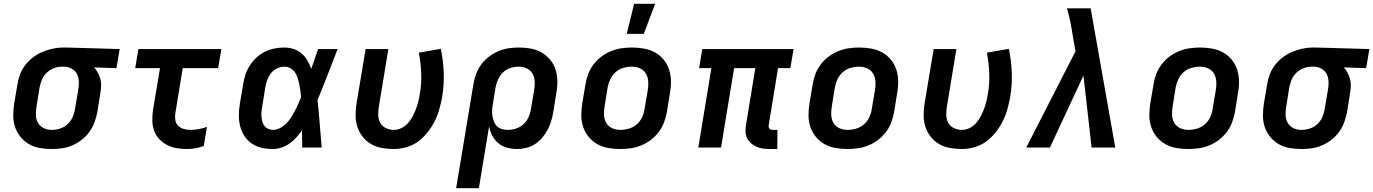

<svg xmlns="http://www.w3.org/2000/svg" viewBox="-20 -779 7252 1014"><path d="M253 8Q220 8 189.5 2.5Q159 -3 133 -18Q107 -33 88 -56.5Q69 -80 59.5 -108.5Q50 -137 50 -169Q50 -201 55 -233L72 -333Q76 -360 86 -386.5Q96 -413 114 -436Q132 -459 155 -476.5Q178 -494 204.5 -505Q231 -516 258.5 -522Q286 -528 313 -528H331L612 -520L595 -419L477 -423Q489 -410 497 -394.5Q505 -379 510 -361.5Q515 -344 514 -325Q513 -306 510 -287L494 -187Q489 -160 479 -133Q469 -106 452 -82.5Q435 -59 412 -41Q389 -23 362.5 -11.5Q336 0 308 4Q280 8 253 8ZM253 -93Q275 -93 297 -100Q319 -107 336.5 -123Q354 -139 363.5 -160.5Q373 -182 376 -203L393 -303Q397 -325 396.5 -346.5Q396 -368 387.5 -386Q379 -404 361 -415Q343 -426 322 -427H307Q286 -427 265 -419Q244 -411 227 -395Q210 -379 201.5 -358.5Q193 -338 189 -317L173 -217Q169 -194 169.5 -171.5Q170 -149 180.5 -130.5Q191 -112 210.5 -102.5Q230 -93 253 -93Z M969 8Q940 8 913 3.5Q886 -1 862.5 -13Q839 -25 821 -44.5Q803 -64 794 -89Q785 -114 784.5 -141.5Q784 -169 788 -198L825 -419H694L711 -520H1149L1132 -419H945L906 -181Q903 -163 906 -145Q909 -127 921 -115Q933 -103 950 -98Q967 -93 986 -93Q1007 -93 1029 -97Q1051 -101 1073 -109L1056 -8Q1035 0 1012.5 4Q990 8 969 8Z M1421 8Q1390 8 1361.5 1.5Q1333 -5 1309.5 -21Q1286 -37 1270.5 -61Q1255 -85 1248 -113.5Q1241 -142 1241.5 -172Q1242 -202 1247 -233L1264 -333Q1268 -359 1276 -384Q1284 -409 1299 -432.5Q1314 -456 1334.5 -475Q1355 -494 1379.5 -506Q1404 -518 1430 -523Q1456 -528 1482 -528Q1508 -528 1531.5 -520Q1555 -512 1573 -496.5Q1591 -481 1603 -460Q1615 -439 1624 -416Q1633 -442 1642 -468Q1651 -494 1660 -520H1763Q1737 -453 1711 -385.5Q1685 -318 1657 -251Q1664 -188 1668.5 -125.5Q1673 -63 1679 0H1576Q1576 -23 1575.5 -45.5Q1575 -68 1575 -91Q1561 -71 1545 -53Q1529 -35 1509 -21Q1489 -7 1466 0.5Q1443 8 1421 8ZM1421 -93Q1440 -93 1458.5 -102.5Q1477 -112 1491.5 -126.5Q1506 -141 1517 -158.5Q1528 -176 1537.5 -193.5Q1547 -211 1555 -229.5Q1563 -248 1570 -266Q1569 -283 1566.5 -300Q1564 -317 1560.5 -334Q1557 -351 1552 -367Q1547 -383 1538 -396.5Q1529 -410 1514 -418.5Q1499 -427 1482 -427Q1462 -427 1442.5 -417.5Q1423 -408 1410.5 -391.5Q1398 -375 1391 -355.5Q1384 -336 1381 -317L1365 -217Q1362 -203 1361 -189.5Q1360 -176 1361 -162.5Q1362 -149 1365.5 -136.5Q1369 -124 1376.5 -114Q1384 -104 1396 -98.5Q1408 -93 1421 -93Z M2060 8Q2028 8 1997 2.5Q1966 -3 1940 -18Q1914 -33 1895.5 -56.5Q1877 -80 1867.5 -108.5Q1858 -137 1858 -169Q1858 -201 1863 -233L1911 -520H2031L1981 -217Q1977 -194 1977.5 -171.5Q1978 -149 1988 -130.5Q1998 -112 2018 -102.5Q2038 -93 2060 -93Q2080 -93 2100 -102.5Q2120 -112 2134.5 -128.5Q2149 -145 2159 -164Q2169 -183 2176.5 -202.5Q2184 -222 2189 -242Q2194 -262 2197 -282Q2207 -338 2204.5 -393.5Q2202 -449 2192 -501L2308 -521Q2321 -460 2323.5 -396Q2326 -332 2315 -266Q2309 -234 2300 -201.5Q2291 -169 2275.5 -138.5Q2260 -108 2238 -80Q2216 -52 2188 -31.5Q2160 -11 2126 -1.5Q2092 8 2060 8Z M2389 215 2480 -333Q2484 -360 2494 -387Q2504 -414 2521 -437.5Q2538 -461 2561.5 -479Q2585 -497 2611.5 -508.5Q2638 -520 2665.5 -524Q2693 -528 2720 -528Q2753 -528 2783.5 -522.5Q2814 -517 2840 -502Q2866 -487 2885.5 -463.5Q2905 -440 2914 -411.5Q2923 -383 2923.5 -351Q2924 -319 2918 -287L2902 -187Q2898 -163 2891 -139.5Q2884 -116 2872 -93.5Q2860 -71 2843.5 -51.5Q2827 -32 2805.5 -18Q2784 -4 2759.5 2Q2735 8 2711 8Q2684 8 2658 1Q2632 -6 2612 -22.5Q2592 -39 2580 -62.5Q2568 -86 2563 -112L2509 215ZM2661 -93Q2683 -93 2705 -100Q2727 -107 2744.5 -123Q2762 -139 2771.5 -160.5Q2781 -182 2784 -203L2801 -303Q2805 -326 2804 -348.5Q2803 -371 2792.5 -389.5Q2782 -408 2762.5 -417.5Q2743 -427 2720 -427Q2698 -427 2676 -420Q2654 -413 2637 -397Q2620 -381 2610.5 -359.5Q2601 -338 2597 -317L2583 -230Q2580 -214 2579 -198Q2578 -182 2580.5 -167Q2583 -152 2588.5 -137.5Q2594 -123 2604.5 -112.5Q2615 -102 2630 -97.5Q2645 -93 2661 -93Z M3256 8Q3224 8 3192.5 2.5Q3161 -3 3135 -17.5Q3109 -32 3089.5 -55.5Q3070 -79 3060 -108Q3050 -137 3050 -169Q3050 -201 3055 -233L3072 -333Q3076 -360 3086 -387Q3096 -414 3114 -438Q3132 -462 3156 -480Q3180 -498 3207 -509Q3234 -520 3262 -524Q3290 -528 3317 -528Q3349 -528 3380.5 -522.5Q3412 -517 3438.5 -502.5Q3465 -488 3484.5 -464.5Q3504 -441 3513.5 -412Q3523 -383 3523.5 -351Q3524 -319 3518 -287L3502 -187Q3497 -160 3487 -133Q3477 -106 3459 -82Q3441 -58 3417 -40Q3393 -22 3366.5 -11Q3340 0 3311.5 4Q3283 8 3256 8ZM3256 -93Q3278 -93 3301 -99.5Q3324 -106 3342.5 -122Q3361 -138 3371 -159.5Q3381 -181 3384 -203L3401 -303Q3405 -326 3403.5 -349Q3402 -372 3391 -390.5Q3380 -409 3360 -418Q3340 -427 3317 -427Q3295 -427 3272 -420.5Q3249 -414 3231 -398Q3213 -382 3203 -360.5Q3193 -339 3189 -317L3173 -217Q3169 -194 3170 -171Q3171 -148 3182 -129.5Q3193 -111 3213 -102Q3233 -93 3256 -93ZM3290 -600 3329 -759H3440L3380 -600Z M4085 8H4046Q4027 8 4009 5.5Q3991 3 3975.5 -4Q3960 -11 3946.5 -22.5Q3933 -34 3925.5 -49.5Q3918 -65 3917.5 -83.5Q3917 -102 3920 -120L3969 -419H3857L3788 0H3668L3737 -419H3672L3689 -520H4171L4154 -419H4089L4040 -120Q4039 -115 4039.5 -109.5Q4040 -104 4043.5 -100Q4047 -96 4052 -94.5Q4057 -93 4063 -93H4086Z M4456 8Q4424 8 4392.5 2.5Q4361 -3 4335 -17.5Q4309 -32 4289.5 -55.5Q4270 -79 4260 -108Q4250 -137 4250 -169Q4250 -201 4255 -233L4272 -333Q4276 -360 4286 -387Q4296 -414 4314 -438Q4332 -462 4356 -480Q4380 -498 4407 -509Q4434 -520 4462 -524Q4490 -528 4517 -528Q4549 -528 4580.5 -522.5Q4612 -517 4638.5 -502.5Q4665 -488 4684.5 -464.5Q4704 -441 4713.5 -412Q4723 -383 4723.5 -351Q4724 -319 4718 -287L4702 -187Q4697 -160 4687 -133Q4677 -106 4659 -82Q4641 -58 4617 -40Q4593 -22 4566.5 -11Q4540 0 4511.5 4Q4483 8 4456 8ZM4456 -93Q4478 -93 4501 -99.5Q4524 -106 4542.5 -122Q4561 -138 4571 -159.5Q4581 -181 4584 -203L4601 -303Q4605 -326 4603.5 -349Q4602 -372 4591 -390.5Q4580 -409 4560 -418Q4540 -427 4517 -427Q4495 -427 4472 -420.5Q4449 -414 4431 -398Q4413 -382 4403 -360.5Q4393 -339 4389 -317L4373 -217Q4369 -194 4370 -171Q4371 -148 4382 -129.5Q4393 -111 4413 -102Q4433 -93 4456 -93Z M5060 8Q5028 8 4997 2.5Q4966 -3 4940 -18Q4914 -33 4895.5 -56.5Q4877 -80 4867.5 -108.5Q4858 -137 4858 -169Q4858 -201 4863 -233L4911 -520H5031L4981 -217Q4977 -194 4977.5 -171.5Q4978 -149 4988 -130.5Q4998 -112 5018 -102.5Q5038 -93 5060 -93Q5080 -93 5100 -102.5Q5120 -112 5134.5 -128.5Q5149 -145 5159 -164Q5169 -183 5176.5 -202.5Q5184 -222 5189 -242Q5194 -262 5197 -282Q5207 -338 5204.5 -393.5Q5202 -449 5192 -501L5308 -521Q5321 -460 5323.5 -396Q5326 -332 5315 -266Q5309 -234 5300 -201.5Q5291 -169 5275.5 -138.5Q5260 -108 5238 -80Q5216 -52 5188 -31.5Q5160 -11 5126 -1.5Q5092 8 5060 8Z M5400 0 5660 -508 5647 -582Q5641 -621 5633.5 -659.5Q5626 -698 5615 -735H5740L5870 0H5745L5702 -380L5525 0Z M6256 8Q6224 8 6192.5 2.5Q6161 -3 6135 -17.5Q6109 -32 6089.5 -55.5Q6070 -79 6060 -108Q6050 -137 6050 -169Q6050 -201 6055 -233L6072 -333Q6076 -360 6086 -387Q6096 -414 6114 -438Q6132 -462 6156 -480Q6180 -498 6207 -509Q6234 -520 6262 -524Q6290 -528 6317 -528Q6349 -528 6380.5 -522.5Q6412 -517 6438.5 -502.5Q6465 -488 6484.5 -464.5Q6504 -441 6513.5 -412Q6523 -383 6523.5 -351Q6524 -319 6518 -287L6502 -187Q6497 -160 6487 -133Q6477 -106 6459 -82Q6441 -58 6417 -40Q6393 -22 6366.5 -11Q6340 0 6311.5 4Q6283 8 6256 8ZM6256 -93Q6278 -93 6301 -99.5Q6324 -106 6342.5 -122Q6361 -138 6371 -159.5Q6381 -181 6384 -203L6401 -303Q6405 -326 6403.5 -349Q6402 -372 6391 -390.5Q6380 -409 6360 -418Q6340 -427 6317 -427Q6295 -427 6272 -420.5Q6249 -414 6231 -398Q6213 -382 6203 -360.5Q6193 -339 6189 -317L6173 -217Q6169 -194 6170 -171Q6171 -148 6182 -129.5Q6193 -111 6213 -102Q6233 -93 6256 -93Z M6853 8Q6820 8 6789.5 2.5Q6759 -3 6733 -18Q6707 -33 6688 -56.5Q6669 -80 6659.5 -108.5Q6650 -137 6650 -169Q6650 -201 6655 -233L6672 -333Q6676 -360 6686 -386.5Q6696 -413 6714 -436Q6732 -459 6755 -476.5Q6778 -494 6804.5 -505Q6831 -516 6858.5 -522Q6886 -528 6913 -528H6931L7212 -520L7195 -419L7077 -423Q7089 -410 7097 -394.5Q7105 -379 7110 -361.5Q7115 -344 7114 -325Q7113 -306 7110 -287L7094 -187Q7089 -160 7079 -133Q7069 -106 7052 -82.5Q7035 -59 7012 -41Q6989 -23 6962.5 -11.5Q6936 0 6908 4Q6880 8 6853 8ZM6853 -93Q6875 -93 6897 -100Q6919 -107 6936.5 -123Q6954 -139 6963.5 -160.5Q6973 -182 6976 -203L6993 -303Q6997 -325 6996.5 -346.5Q6996 -368 6987.5 -386Q6979 -404 6961 -415Q6943 -426 6922 -427H6907Q6886 -427 6865 -419Q6844 -411 6827 -395Q6810 -379 6801.5 -358.5Q6793 -338 6789 -317L6773 -217Q6769 -194 6769.5 -171.5Q6770 -149 6780.5 -130.5Q6791 -112 6810.5 -102.5Q6830 -93 6853 -93Z"/></svg>

Font: Iosevka Extended Oblique
Style: Bold
Weight: 700
Width: 7
Italic angle: -9°
Monospace: yes
Designer: Belleve Invis
Foundry: Belleve Invis
Version: Version 32.5.0; ttfautohint (v1.8.4)